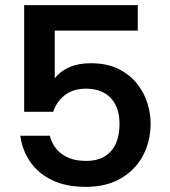

<svg xmlns="http://www.w3.org/2000/svg" viewBox="-20 -720 661 747"><path d="M516 -700V-601H193V-415Q213 -442 248.5 -458Q284 -474 333 -474Q397 -474 441.5 -451.5Q486 -429 513.5 -394Q541 -359 553.5 -318.5Q566 -278 566 -241Q566 -170 536 -114Q506 -58 449.5 -25.5Q393 7 314 7Q238 7 184 -18.5Q130 -44 98.5 -89Q67 -134 59 -192H174Q185 -147 221 -120.5Q257 -94 314 -94Q359 -94 388 -112Q417 -130 431 -162Q445 -194 445 -238Q445 -302 411 -338.5Q377 -375 314 -375Q265 -375 232.5 -350Q200 -325 187 -285H74V-700Z"/></svg>

Font: Albert Sans SemiBold
Style: Regular
Weight: 600
Designer: Andreas Rasmussen
Foundry: a.Foundry
Version: Version 1.025